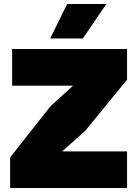

<svg xmlns="http://www.w3.org/2000/svg" viewBox="-20 -944 690 964"><path d="M31 0V-154L233 -410L347 -514H195H41V-698H618V-544L407 -286L292 -184H444H618V0ZM232 -751 317 -924H514L396 -751Z"/></svg>

Font: Azeret Mono Thin Black
Style: Regular
Weight: 900
Version: Version 1.002